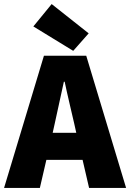

<svg xmlns="http://www.w3.org/2000/svg" viewBox="-20 -924 640 944"><path d="M249 -316 239 -271H355L345 -316Q342 -329 324 -406Q306 -483 298 -522H294Q270 -411 249 -316ZM0 0 196 -650H404L600 0H418L386 -138H208L176 0ZM340 -674 144 -794 234 -904 416 -760Z"/></svg>

Font: TypoPRO Source Code Pro
Style: Regular
Weight: 900
Monospace: yes
Designer: Paul D. Hunt, Teo Tuominen
Foundry: Adobe Systems Incorporated
Version: Version 2.010;PS 1.0;hotconv 1.0.84;makeotf.lib2.5.63406